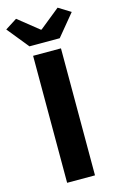

<svg xmlns="http://www.w3.org/2000/svg" viewBox="-162 -1028 670 1085"><g transform="rotate(-15 172.5 -485.0)"><path d="M89 0V-743H252V0ZM83 -800 -19 -926 50 -970 170 -874H174L293 -970L364 -926L260 -800Z"/></g></svg>

Font: Noto Sans TC ExtraBold
Style: Regular
Weight: 800
Designer: Ryoko NISHIZUKA  (kana, bopomofo & ideographs); Paul D. Hunt (Latin, Greek & Cyrillic); Sandoll Communications , Soo-you
Foundry: Adobe
Version: Version 2.004-H2;hotconv 1.0.118;makeotfexe 2.5.65603